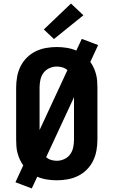

<svg xmlns="http://www.w3.org/2000/svg" viewBox="-20 -1008 640 1082"><path d="M159 54 67 19 111 -76Q100 -91 92 -108.5Q84 -126 79 -144.5Q74 -163 72.5 -182.5Q71 -202 71 -221V-514Q71 -545 76.5 -575.5Q82 -606 95.5 -633.5Q109 -661 131 -683Q153 -705 180.5 -718.5Q208 -732 238.5 -737.5Q269 -743 300 -743Q328 -743 356 -738.5Q384 -734 410 -723L441 -789L533 -754L489 -659Q500 -644 508 -626.5Q516 -609 521 -590.5Q526 -572 527.5 -552.5Q529 -533 529 -514V-221Q529 -190 523.5 -159.5Q518 -129 504.5 -101.5Q491 -74 469 -52Q447 -30 419.5 -16.5Q392 -3 361.5 2.5Q331 8 300 8Q272 8 244 3.5Q216 -1 190 -12ZM203 -275 360 -613Q347 -624 331.5 -628.5Q316 -633 300 -633Q278 -633 257.5 -623.5Q237 -614 224.5 -596.5Q212 -579 207.5 -557.5Q203 -536 203 -514ZM300 -102Q322 -102 342.5 -111.5Q363 -121 375.5 -138.5Q388 -156 392.5 -177.5Q397 -199 397 -221V-460L240 -122Q253 -111 268.5 -106.5Q284 -102 300 -102ZM284 -788 227 -842 380 -988 450 -922Z"/></svg>

Font: Iosevka SS04 XBd Ex
Style: Regular
Weight: 800
Width: 7
Monospace: yes
Designer: Belleve Invis
Foundry: Belleve Invis
Version: Version 19.0.0; ttfautohint (v1.8.4)